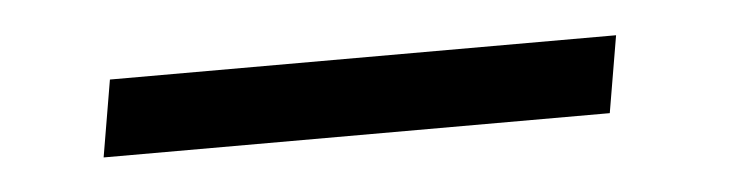

<svg xmlns="http://www.w3.org/2000/svg" viewBox="-23 -364 558 147"><g transform="rotate(-5 255.5 -290.5)"><path d="M53 -261 63 -320H452L442 -261Z"/></g></svg>

Font: DM Sans 18pt Light
Style: Italic
Weight: 300
Italic angle: -10°
Designer: Colophon Foundry, Jonny Pinhorn
Foundry: Colophon Foundry
Version: Version 4.004;gftools[0.9.30]